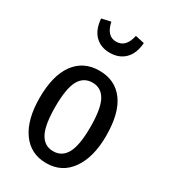

<svg xmlns="http://www.w3.org/2000/svg" viewBox="-195 -882 874 989"><g transform="rotate(30 242.5 -387.5)"><path d="M440 -264Q440 -137 387.5 -62.5Q335 12 242 12Q149 12 97 -61Q45 -134 45 -263Q45 -396 97 -467Q149 -538 243 -538Q337 -538 388.5 -468.5Q440 -399 440 -264ZM138 -263Q138 -155 164 -107Q190 -59 242 -59Q295 -59 321 -107Q347 -155 347 -264Q347 -372 321 -419.5Q295 -467 243 -467Q190 -467 164 -419.5Q138 -372 138 -263ZM115 -775 169 -787Q185 -710 241 -710Q299 -710 315 -787L369 -775Q364 -711 330 -677.5Q296 -644 241 -644Q187 -644 153.5 -677.5Q120 -711 115 -775Z"/></g></svg>

Font: Fira Sans Compressed
Style: Regular
Weight: 400
Width: 1
Designer: bBox Type GmbH & Carrois Corporate GbR & Edenspiekermann AG
Foundry: bBox Type GmbH & Carrois Corporate GbR & Edenspiekermann AG
Version: Version 4.301